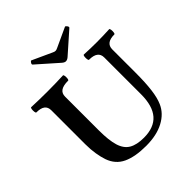

<svg xmlns="http://www.w3.org/2000/svg" viewBox="-234 -1029 1199 1199"><g transform="rotate(-45 365.0 -429.5)"><path d="M367 13Q270 13 210.5 -15Q151 -43 128 -109Q118 -138 111.5 -177.5Q105 -217 105 -263V-563Q105 -592 86.5 -606Q68 -620 30 -620Q25 -620 23.5 -631.5Q22 -643 23.5 -654.5Q25 -666 30 -666Q101 -663 170 -663Q240 -663 310 -666Q315 -666 316.5 -654.5Q318 -643 316.5 -631.5Q315 -620 310 -620Q267 -620 246.5 -606Q226 -592 226 -563V-264Q226 -177 241.5 -126.5Q257 -76 293.5 -54.5Q330 -33 393 -33Q483 -33 527.5 -84Q572 -135 572 -238V-563Q572 -620 495 -620Q490 -620 488.5 -631.5Q487 -643 488.5 -654.5Q490 -666 495 -666Q551 -663 606 -663Q663 -663 718 -666Q723 -666 724.5 -654.5Q726 -643 724.5 -631.5Q723 -620 718 -620Q643 -620 643 -563V-356Q643 -271 635.5 -210.5Q628 -150 611 -112Q586 -54 523 -20.5Q460 13 367 13ZM386 -715Q375 -715 362 -726L224 -848Q219 -853 226 -863.5Q233 -874 237 -872L368 -812Q378 -807 386 -807Q394 -807 404 -812L534 -872Q539 -874 546.5 -863.5Q554 -853 549 -848L411 -726Q398 -715 386 -715Z"/></g></svg>

Font: Junicode VF
Style: Regular
Weight: 400
Designer: Peter S. Baker
Version: Version 2.213